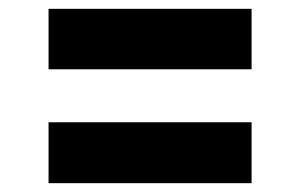

<svg xmlns="http://www.w3.org/2000/svg" viewBox="-20 -570 680 435"><path d="M550 -413H90V-550H550ZM550 -155H90V-293H550Z"/></svg>

Font: Open Sauce Sans Black
Style: Regular
Weight: 900
Designer: Alfredo Marco Pradil
Foundry: Creative Sauce Fz LLC
Version: Version 1.477